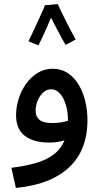

<svg xmlns="http://www.w3.org/2000/svg" viewBox="-20 -694 502 944"><path d="M58 230 36 131Q101 123 153 108.5Q205 94 241.5 67.5Q278 41 297 -4Q262 7 222 7Q147 7 103 -25.5Q59 -58 59 -127Q59 -168 72 -209Q85 -250 109 -283Q133 -316 166 -336Q199 -356 238 -356Q281 -356 313.5 -334.5Q346 -313 367.5 -276.5Q389 -240 399.5 -195Q410 -150 410 -104Q410 45 319 129.5Q228 214 58 230ZM155 -149Q155 -121 174 -105Q193 -89 237 -89Q277 -89 314 -100V-106Q314 -143 304 -177.5Q294 -212 275.5 -233.5Q257 -255 231 -255Q209 -255 192 -239Q175 -223 165 -198.5Q155 -174 155 -149ZM201 -668 264 -674Q273 -654 289 -621Q305 -588 322.5 -554.5Q340 -521 352 -500L303 -473Q295 -485 282.5 -508.5Q270 -532 256 -558.5Q242 -585 231 -607Q220 -581 207.5 -552.5Q195 -524 184 -501.5Q173 -479 169 -471L120 -491Q125 -502 136 -524.5Q147 -547 159.5 -574.5Q172 -602 183.5 -627Q195 -652 201 -668Z"/></svg>

Font: Noto Sans Arabic Med
Style: Regular
Weight: 500
Designer: Monotype Design Team, Nadine Chahine, Nizar Qandah and Khaled Hosny
Foundry: Monotype Imaging Inc.
Version: Version 2.012; ttfautohint (v1.8.4.7-5d5b)